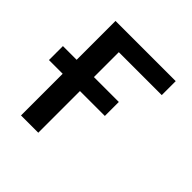

<svg xmlns="http://www.w3.org/2000/svg" viewBox="-170 -644 759 759"><g transform="rotate(45 210.0 -264.0)"><path d="M390.6 -528.4V-450.3H150.6V0H54V-528.4ZM289.8 -311.1V-233H-22.7V-311.1Z"/></g></svg>

Font: Interface
Style: Regular
Weight: 400
Designer: Rasmus Andersson
Foundry: rsms
Version: Version 1.8